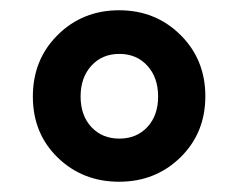

<svg xmlns="http://www.w3.org/2000/svg" viewBox="-20 -805 463 374"><path d="M212 -451Q141 -451 92.5 -498Q44 -545 44 -617Q44 -689 92.5 -737Q141 -785 212 -785Q283 -785 331.5 -737Q380 -689 380 -617.5Q380 -546 331.5 -498.5Q283 -451 212 -451ZM158 -557.5Q179 -535 212.5 -535Q246 -535 267 -557.5Q288 -580 288 -617Q288 -654 267 -677Q246 -700 212.5 -700Q179 -700 158 -677Q137 -654 137 -617Q137 -580 158 -557.5Z"/></svg>

Font: Resource Han Rounded TW Heavy
Style: Regular
Weight: 900
Designer: Cyano Hao (round all glyphs); Ryoko NISHIZUKA 西塚涼子 (kana, bopomofo & ideographs); Paul D. Hunt (Latin, Greek & Cyrillic)
Foundry: Cyano Hao
Version: 0.990